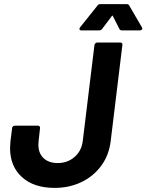

<svg xmlns="http://www.w3.org/2000/svg" viewBox="-20 -907 713 935"><path d="M29 -186Q29 -196 31 -220L39 -283Q39 -288 43 -291.5Q47 -295 52 -295H165Q170 -295 173 -291.5Q176 -288 175 -283L168 -220Q167 -214 167 -202Q167 -161 192 -137Q217 -113 261 -113Q309 -113 343 -142.5Q377 -172 383 -220L440 -688Q441 -693 445 -696.5Q449 -700 454 -700H566Q571 -700 574 -696.5Q577 -693 576 -688L519 -220Q511 -152 473.5 -100.5Q436 -49 377 -20.5Q318 8 246 8Q145 8 87 -44.5Q29 -97 29 -186ZM468 -887H597Q606 -887 610 -879L671 -774Q673 -770 673 -768Q673 -764 669.5 -761.5Q666 -759 661 -759H574Q564 -759 561 -767L530 -828Q527 -834 524 -828L478 -767Q472 -759 463 -759H376Q367 -759 367 -766Q367 -770 370 -774L454 -879Q459 -887 468 -887Z"/></svg>

Font: Barlow
Style: Bold Italic
Weight: 700
Italic angle: -7°
Designer: Jeremy Tribby
Foundry: Tribby Type
Version: Version 1.422